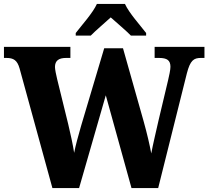

<svg xmlns="http://www.w3.org/2000/svg" viewBox="-23 -951 1054 971"><path d="M360 -784V-771H436C459 -795 509 -837 537 -863C565 -838 619 -792 639 -771H716V-784C687 -822 629 -886 609 -931H467C447 -886 389 -822 360 -784ZM76 -605 242 0H377L512 -469L642 0H777L922 -580C939 -646 957 -658 993 -658H1011V-714H759V-658H781C822 -658 839 -646 839 -613C839 -598 832 -566 827 -545L779 -343C766 -285 750 -219 742 -175C734 -218 721 -275 703 -339L599 -707H504L387 -314C372 -261 360 -219 352 -178C346 -218 333 -277 322 -323L266 -551C261 -571 255 -601 255 -612C255 -644 274 -658 311 -658H333V-714H-3V-658H9C45 -658 64 -647 76 -605Z"/></svg>

Font: Noto Serif Georgian SemiCondensed ExtraBold
Style: Regular
Weight: 800
Width: 4
Designer: Monotype Design Team, Akaki Razmadze
Foundry: Google LLC
Version: Version 2.003